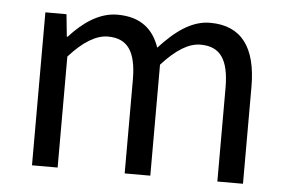

<svg xmlns="http://www.w3.org/2000/svg" viewBox="-44 -618 1014 679"><g transform="rotate(5 463.0 -278.5)"><path d="M92 0H183V-394C233 -450 279 -477 320 -477C389 -477 421 -434 421 -332V0H512V-394C563 -450 607 -477 649 -477C718 -477 750 -434 750 -332V0H841V-344C841 -483 788 -557 676 -557C610 -557 553 -514 497 -453C475 -517 430 -557 347 -557C282 -557 225 -516 178 -464H175L167 -543H92Z"/></g></svg>

Font: Noto Sans T Chinese Regular
Style: Regular
Weight: 400
Designer: Ryoko NISHIZUKA (kana & ideographs); Paul D. Hunt (Latin, Greek & Cyrillic); Wenlong ZHANG (bopomofo); Sandoll Communica
Foundry: Adobe Systems Incorporated
Version: Version 1.000;PS 1;hotconv 1.0.78;makeotf.lib2.5.61930